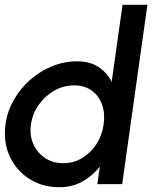

<svg xmlns="http://www.w3.org/2000/svg" viewBox="-28 -770 661 803"><path d="M484.5 -750H588.5L483 0H379L389.5 -73.5Q359.5 -34.5 316.8 -10.8Q274 13 221 13Q148.5 13 93.8 -22.5Q39 -58 12 -117.8Q-15 -177.5 -5 -250Q2.5 -304.5 29.8 -352.2Q57 -400 98.2 -436.2Q139.5 -472.5 190 -493Q240.5 -513.5 295 -513.5Q348 -513.5 384 -489.8Q420 -466 439 -427.5ZM236 -87.5Q280 -87.5 316 -109.2Q352 -131 375.8 -168Q399.5 -205 405.5 -250Q412 -295.5 398.8 -332.5Q385.5 -369.5 355.5 -391.2Q325.5 -413 282 -413Q238 -413 199.2 -391Q160.5 -369 134.2 -332Q108 -295 101.5 -250Q95 -204.5 111.5 -167.5Q128 -130.5 160.8 -109Q193.5 -87.5 236 -87.5Z"/></svg>

Font: Urbanist SemiBold
Style: Italic
Weight: 600
Italic angle: -8°
Designer: Corey Hu
Foundry: Corey Hu
Version: Version 1.321; ttfautohint (v1.8.4.7-5d5b)